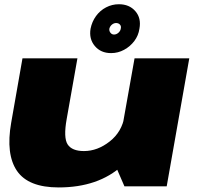

<svg xmlns="http://www.w3.org/2000/svg" viewBox="-20 -858 924 884"><path d="M553 0H747.5L851.5 -589.5H599.5L511.5 -95.5ZM336.5 -589.5H83.5L31.5 -293Q6 -147.5 58.2 -71.2Q110.5 5 250 5Q432.5 5 543 -95.5Q653.5 -196 666 -267.5L553.5 -324Q541.5 -251 485.2 -206.8Q429 -162.5 366.5 -162.5Q311.5 -162.5 291.5 -193Q271.5 -223.5 287 -310ZM491.5 -613.5Q523.5 -613.5 551.5 -628.8Q579.5 -644 598.5 -669.2Q617.5 -694.5 622 -726Q631 -774.5 603.2 -806.5Q575.5 -838.5 527.5 -838.5Q496 -838.5 468.2 -824Q440.5 -809.5 422 -784Q403.5 -758.5 397 -726Q389 -679 416.5 -646.2Q444 -613.5 491.5 -613.5ZM505 -699Q495 -699 488.5 -707.2Q482 -715.5 483.5 -726Q486.5 -737.5 495.5 -744.8Q504.5 -752 514.5 -752Q525.5 -752 532.2 -744.8Q539 -737.5 536 -726Q534.5 -715.5 525.2 -707.2Q516 -699 505 -699Z"/></svg>

Font: Anybody Expanded Black
Style: Italic
Weight: 900
Width: 7
Italic angle: -10°
Version: Version 1.113;gftools[0.9.25]